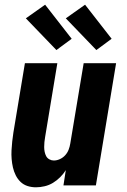

<svg xmlns="http://www.w3.org/2000/svg" viewBox="-20 -789 540 817"><path d="M133 8Q114 8 97 2.5Q80 -3 67.5 -15Q55 -27 47 -43Q39 -59 35 -76.5Q31 -94 29.5 -112.5Q28 -131 29 -149.5Q30 -168 32 -187Q34 -206 37 -225L86 -520H224L172 -206Q170 -195 169 -184.5Q168 -174 168 -163.5Q168 -153 170 -143Q172 -133 176.5 -124.5Q181 -116 190 -111Q199 -106 209 -106Q222 -106 235 -112Q248 -118 257.5 -128.5Q267 -139 272 -152Q277 -165 279 -178L336 -520H474L388 0H250L260 -65Q250 -49 236 -35Q222 -21 205.5 -11Q189 -1 170 3.5Q151 8 133 8ZM390 -576 260 -711 342 -769 455 -624ZM220 -576 90 -711 172 -769 285 -624Z"/></svg>

Font: Iosevka SS18 Heavy
Style: Italic
Weight: 900
Italic angle: -9°
Monospace: yes
Designer: Belleve Invis
Foundry: Belleve Invis
Version: Version 25.1.1; ttfautohint (v1.8.4)